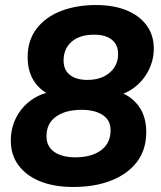

<svg xmlns="http://www.w3.org/2000/svg" viewBox="-20 -734 640 764"><path d="M273 10Q195 10 139.5 -12.5Q84 -35 53.5 -76.5Q23 -118 23 -174Q23 -228 47.5 -272Q72 -316 114.5 -342.5Q157 -369 210 -372L207 -347Q153 -361 121.5 -402.5Q90 -444 90 -507Q90 -574 126 -620.5Q162 -667 223.5 -690.5Q285 -714 361 -714Q432 -714 483.5 -693Q535 -672 563.5 -633Q592 -594 592 -541Q592 -494 570.5 -452.5Q549 -411 511.5 -383.5Q474 -356 426 -351L430 -374Q488 -364 525 -320.5Q562 -277 562 -209Q562 -137 524 -88.5Q486 -40 421 -15Q356 10 273 10ZM280 -108Q344 -108 382 -136Q420 -164 420 -216Q420 -256 388.5 -276.5Q357 -297 305 -297Q241 -297 203 -270Q165 -243 165 -192Q165 -151 196 -129.5Q227 -108 280 -108ZM328 -416Q365 -416 392 -429Q419 -442 434.5 -465Q450 -488 450 -519Q450 -556 425 -576Q400 -596 355 -596Q297 -596 265 -568Q233 -540 233 -493Q233 -456 258 -436Q283 -416 328 -416Z"/></svg>

Font: Nunito ExtraLight ExtraBold
Style: Italic
Weight: 800
Italic angle: -9°
Version: Version 3.602